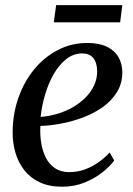

<svg xmlns="http://www.w3.org/2000/svg" viewBox="-20 -713 517 744"><path d="M422.5 -91Q408 -70.5 378.8 -46.8Q349.5 -23 309.2 -6.2Q269 10.5 220.5 10.5Q170 10.5 133.5 -6.8Q97 -24 73.8 -54Q50.5 -84 39.5 -122.2Q28.5 -160.5 29 -202Q29.5 -271.5 51.2 -333.8Q73 -396 112 -443.8Q151 -491.5 203.8 -519Q256.5 -546.5 318.5 -546.5Q364 -546.5 394 -532Q424 -517.5 438.8 -492Q453.5 -466.5 454 -433.5Q454 -390 433.5 -356.5Q413 -323 378.8 -298.5Q344.5 -274 302.8 -258.2Q261 -242.5 217.5 -234.2Q174 -226 136.5 -225Q134.5 -192 139.5 -160Q144.5 -128 157.5 -102.2Q170.5 -76.5 193 -61.2Q215.5 -46 248 -46Q278.5 -46 306 -55.5Q333.5 -65 358.5 -82Q383.5 -99 405 -122ZM299 -506Q264.5 -506 236.8 -484Q209 -462 188.2 -426Q167.5 -390 154.8 -346.8Q142 -303.5 137.5 -260Q170.5 -262.5 202.5 -272Q234.5 -281.5 262.2 -297.5Q290 -313.5 311.2 -334.8Q332.5 -356 344.5 -381.8Q356.5 -407.5 356.5 -436.5Q356 -471 341.2 -488.5Q326.5 -506 299 -506ZM197.5 -693H454L445.5 -626.5H188.5Z"/></svg>

Font: Merriweather 72pt
Style: Italic
Weight: 400
Italic angle: -7.8°
Version: Version 2.101